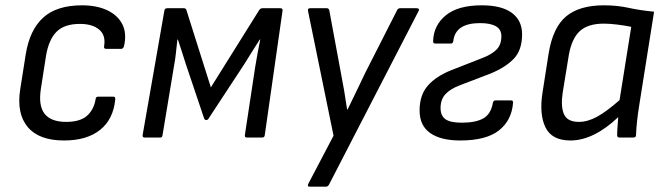

<svg xmlns="http://www.w3.org/2000/svg" viewBox="-20 -518 2508 723"><path d="M221 11Q127 11 84.5 -39.5Q42 -90 56 -181L77 -314Q92 -406 143 -452Q194 -498 289 -498Q344 -498 383.5 -479.5Q423 -461 440.5 -427Q458 -393 447 -344Q444 -334 436 -334H380Q370 -334 372 -344Q379 -385 353.5 -406.5Q328 -428 281 -428Q222 -428 192.5 -398Q163 -368 153 -306L134 -184Q124 -120 148 -89.5Q172 -59 229 -59Q281 -59 307 -81.5Q333 -104 340 -144Q340 -154 350 -154H407Q415 -154 414 -144Q407 -69 357 -29Q307 11 221 11Z M525 0Q516 0 517 -9L599 -478Q600 -487 610 -487H673Q680 -487 682 -480L774 -189L956 -480Q961 -487 968 -487H1036Q1045 -487 1044 -478L977 -9Q976 0 967 0H910Q901 0 902 -9L941 -266Q945 -292 950 -318Q955 -344 960 -369H958Q943 -345 928 -321.5Q913 -298 899 -275L765 -71Q763 -66 756 -66Q754 -66 752.5 -67Q751 -68 749 -71L679 -279Q672 -302 664.5 -324.5Q657 -347 650 -369H648Q645 -344 642.5 -319Q640 -294 635 -268L592 -9Q591 0 583 0Z M1146 185Q1136 185 1141 174L1236 -7L1140 -476Q1137 -487 1148 -487H1211Q1218 -487 1220 -479L1263 -247Q1270 -212 1276 -176.5Q1282 -141 1287 -106H1289Q1306 -141 1323 -176Q1340 -211 1356 -245L1475 -479Q1478 -487 1487 -487H1550Q1555 -487 1557 -484Q1559 -481 1556 -476L1219 177Q1215 185 1207 185Z M1713 11Q1640 11 1600 -17Q1560 -45 1560 -102Q1560 -160 1591 -195.5Q1622 -231 1680 -254L1795 -299Q1832 -313 1850 -331.5Q1868 -350 1868 -382Q1868 -407 1847.5 -419Q1827 -431 1788 -431Q1695 -431 1687 -364Q1686 -354 1678 -354H1619Q1610 -354 1611 -364Q1613 -423 1659 -460.5Q1705 -498 1794 -498Q1869 -498 1907.5 -469.5Q1946 -441 1946 -389Q1946 -329 1914.5 -296.5Q1883 -264 1827 -241L1712 -197Q1675 -183 1657 -163Q1639 -143 1639 -111Q1639 -82 1657.5 -69Q1676 -56 1719 -56Q1772 -56 1800.5 -72.5Q1829 -89 1836 -131Q1838 -140 1846 -140H1904Q1913 -140 1912 -131Q1907 -65 1859 -27Q1811 11 1713 11Z M2128 11Q2058 11 2034 -38.5Q2010 -88 2023 -170L2046 -317Q2062 -415 2112 -456.5Q2162 -498 2254 -498Q2304 -498 2347 -488.5Q2390 -479 2443 -474L2387 -121Q2382 -90 2379 -62.5Q2376 -35 2375 -9Q2375 0 2364 0H2313Q2304 0 2304 -9Q2304 -25 2305.5 -42.5Q2307 -60 2308 -77Q2263 -34 2217.5 -11.5Q2172 11 2128 11ZM2160 -59Q2193 -59 2228.5 -78.5Q2264 -98 2313 -141L2357 -417Q2332 -422 2304 -425.5Q2276 -429 2254 -429Q2194 -429 2163.5 -401Q2133 -373 2122 -311L2099 -170Q2091 -118 2103.5 -88.5Q2116 -59 2160 -59Z"/></svg>

Font: Sofia Sans Semi Condensed
Style: Italic
Weight: 400
Italic angle: -9°
Designer: Botio Nikoltchev, Ani Petrova
Foundry: lettersoup
Version: Version 4.101